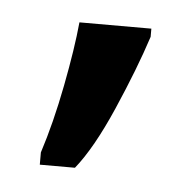

<svg xmlns="http://www.w3.org/2000/svg" viewBox="-29 -743 226 234"><g transform="rotate(5 84.0 -625.5)"><path d="M27 -552Q39 -589 48 -635.5Q57 -682 60 -714H148V-704Q135 -664 113 -613.5Q91 -563 70 -537H27Z"/></g></svg>

Font: Noto Serif Cond
Style: Regular
Weight: 400
Width: 3
Designer: Monotype Design Team
Foundry: Monotype Imaging Inc.
Version: Version 1.001